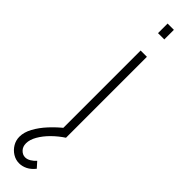

<svg xmlns="http://www.w3.org/2000/svg" viewBox="-370 -692 906 906"><g transform="rotate(45 82.5 -239.0)"><path d="M51 242Q27.5 242 7.5 229.5Q-12.5 217 -24.8 196.5Q-37 176 -37 152Q-37 122 -19.5 89.8Q-2 57.5 27 26Q56 -5.5 91 -33L122 0Q91.5 20 65.2 46Q39 72 23 99.8Q7 127.5 7 152Q7 174.5 20.5 188.2Q34 202 51 202Q64.5 202 78.2 193.8Q92 185.5 103 173L128 201Q111.5 222 91.5 232Q71.5 242 51 242ZM80 -656V-720H122V-656ZM80 0V-540H122V0Z"/></g></svg>

Font: Manrope ExtraLight ExtraLight
Style: Regular
Weight: 250
Version: Version 4.501